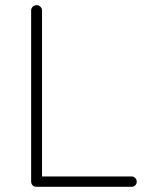

<svg xmlns="http://www.w3.org/2000/svg" viewBox="-20 -720 562 740"><path d="M507 -20Q507 -11 501 -5.5Q495 0 487 0H120Q111 0 105.5 -6Q100 -12 100 -20V-680Q100 -688 106 -694Q112 -700 121 -700Q130 -700 136 -694Q142 -688 142 -680V-40H487Q495 -40 501 -34Q507 -28 507 -20Z"/></svg>

Font: Quicksand Light
Style: Regular
Weight: 300
Designer: Andrew Paglinawan
Foundry: Andrew Paglinawan
Version: Version 3.000